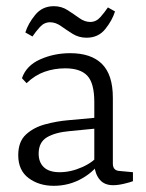

<svg xmlns="http://www.w3.org/2000/svg" viewBox="-20 -593 473 621"><path d="M154 8Q106 8 72.5 -17Q39 -42 39 -91Q39 -135 64 -158Q89 -181 126.5 -191Q164 -201 199 -204L298 -213V-178L206 -169Q159 -165 132 -149Q105 -133 105 -96Q105 -68 122 -52Q139 -36 173 -36Q209 -36 246 -52.5Q283 -69 301 -94L309 -78Q289 -41 246.5 -16.5Q204 8 154 8ZM51 -340Q65 -381 110 -401Q155 -421 207 -421Q275 -421 310 -386Q345 -351 345 -277V-64Q345 -41 367 -40L410 -36V-7Q403 -4 382.5 1Q362 6 346 6Q318 6 303 -11.5Q288 -29 285 -58V-263Q285 -324 262.5 -348Q240 -372 191 -372Q156 -372 124.5 -361Q93 -350 66 -324ZM260 -471Q235 -471 215 -483.5Q195 -496 177.5 -508.5Q160 -521 142 -521Q123 -521 109 -505.5Q95 -490 85 -475L62 -488Q71 -517 94 -545Q117 -573 154 -573Q179 -573 199 -560Q219 -547 236.5 -534.5Q254 -522 272 -522Q291 -522 305 -538Q319 -554 329 -569L352 -556Q343 -527 320.5 -499Q298 -471 260 -471Z"/></svg>

Font: Yrsa Light
Style: Regular
Weight: 300
Designer: Anna Giedrys (Yrsa+Rasa design), David Brezina (Yrsa art-direction, Rasa art-direction, design)
Foundry: Rosetta Type Foundry
Version: Version 2.004